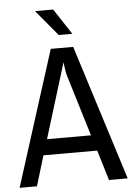

<svg xmlns="http://www.w3.org/2000/svg" viewBox="-60 -920 662 963"><g transform="rotate(-5 271.0 -438.0)"><path d="M261.5 -746.3 153.3 -876.2H244.6L330.1 -746.3ZM449.2 0 403.1 -152H132.5L86.4 0H-0.9L215.5 -680.7H328.4L543.4 0ZM273.7 -609 157.3 -231.1H378.8L286.3 -534.8Q282.8 -544.7 279.5 -563.2Q276.3 -581.7 275 -595.1Z"/></g></svg>

Font: Puralecka Narrow
Style: Regular
Weight: 400
Designer: Hector Gatti, Marcela Romero, Pablo Cosgaya and Nicolas Silva
Version: Version 1.004;PS 001.004;hotconv 1.0.70;makeotf.lib2.5.58329